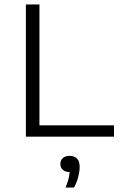

<svg xmlns="http://www.w3.org/2000/svg" viewBox="-20 -615 542 864"><path d="M96.5 0V-595H157.5V-51H493V0ZM275 229Q286.5 201 290.5 180.2Q294.5 159.5 294.5 140L302 159.5H295Q274 159.5 262.8 149.2Q251.5 139 251.5 122.5Q251.5 106.5 262.5 96.5Q273.5 86.5 293.5 86.5Q315 86.5 326.8 98.8Q338.5 111 338.5 136Q338.5 155.5 332.2 180.5Q326 205.5 313 229Z"/></svg>

Font: Encode Sans SC SemiExpanded Light
Style: Regular
Weight: 300
Width: 6
Designer: Multiple Designers
Foundry: Impallari Type
Version: Version 3.002